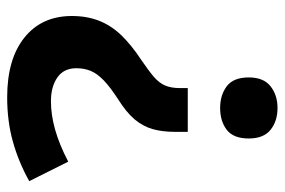

<svg xmlns="http://www.w3.org/2000/svg" viewBox="-146 -618 775 522"><g transform="rotate(-90 241.0 -356.5)"><path d="M144 -267Q144 -302 151.5 -328.5Q159 -355 178 -377.5Q197 -400 232 -422Q266 -444 284.5 -462Q303 -480 310 -497.5Q317 -515 317 -536Q317 -570 292 -587.5Q267 -605 227 -605Q190 -605 149.5 -593.5Q109 -582 63 -558L10 -664Q62 -693 117.5 -708.5Q173 -724 238 -724Q342 -724 400.5 -677Q459 -630 459 -548Q459 -507 446 -474Q433 -441 406.5 -413.5Q380 -386 339 -359Q311 -340 294 -325.5Q277 -311 270 -294.5Q263 -278 263 -254V-233H144ZM126 -67Q126 -109 149.5 -127Q173 -145 209 -145Q244 -145 268 -127Q292 -109 292 -67Q292 -27 268 -8Q244 11 209 11Q173 11 149.5 -8Q126 -27 126 -67Z"/></g></svg>

Font: Noto Sans Hebrew Thin
Style: Bold
Weight: 700
Version: Version 3.001